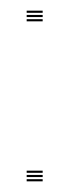

<svg xmlns="http://www.w3.org/2000/svg" viewBox="-20 -340 130 360"><path d="M30 -300V-304H60V-300ZM30 -316V-320H60V-316ZM30 -308V-312H60V-308ZM30 0V-4H60V0ZM30 -16V-20H60V-16ZM30 -8V-12H60V-8Z"/></svg>

Font: Big Shoulders Inline Display Thin Thin
Style: Regular
Weight: 250
Version: Version 2.002